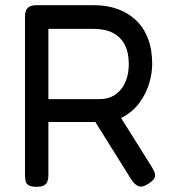

<svg xmlns="http://www.w3.org/2000/svg" viewBox="-20 -708 664 738"><path d="M120 10Q101 10 91 4.5Q81 -1 78.5 -11.5Q76 -22 76 -36V-644Q76 -657 79.5 -666.5Q83 -676 92.5 -682Q102 -688 121 -688H342Q391 -688 431.5 -673.5Q472 -659 502 -631Q532 -603 548.5 -560.5Q565 -518 565 -462Q565 -427 554 -389.5Q543 -352 520.5 -319Q498 -286 463 -264Q428 -242 378 -239H166V-35Q166 -21 162.5 -11Q159 -1 149.5 4.5Q140 10 120 10ZM549 -1Q528 13 513.5 8Q499 3 486 -16L326 -272L425 -287L563 -67Q573 -51 575.5 -40Q578 -29 571.5 -20Q565 -11 549 -1ZM166 -327H364Q387 -327 407 -335.5Q427 -344 442 -361Q457 -378 466 -403Q475 -428 475 -463Q475 -506 459.5 -536Q444 -566 414 -581.5Q384 -597 340 -597H166Z"/></svg>

Font: Fredoka Light
Style: Regular
Weight: 400
Version: Version 2.001